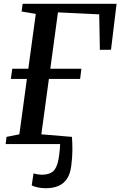

<svg xmlns="http://www.w3.org/2000/svg" viewBox="-20 -763 638 1017"><path d="M223 234Q201.5 234 180.8 229.8Q160 225.5 148 219L157.5 155.5Q167.5 158.5 180.5 160.5Q193.5 162.5 200.5 162.5Q239 162.5 259.8 145.8Q280.5 129 289.5 83Q292 70 294 54.2Q296 38.5 297.2 23.5Q298.5 8.5 298.5 0H10L14.5 -38L82.5 -51.5L122.5 -345H37.5L45 -399H130L169.5 -689.5L94.5 -702L100 -743H597.5L568 -499.5L509 -499L505.5 -687L287 -697.5L246.5 -399H411L404.5 -345H239L199 -51.5L361 -38Q363.5 -7.5 363.5 30.2Q363.5 68 357.5 115Q352 158.5 334.5 184.5Q317 210.5 288.5 222.2Q260 234 223 234Z"/></svg>

Font: Merriweather 36pt Medium
Style: Italic
Weight: 500
Italic angle: -7.8°
Version: Version 2.101